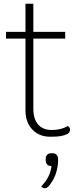

<svg xmlns="http://www.w3.org/2000/svg" viewBox="-20 -720 414 1025"><path d="M354 -29Q354 -22 350.5 -15.5Q347 -9 342 -6Q325 3 305 6.5Q285 10 249 10Q189 10 152.5 -28.5Q116 -67 116 -131V-514H12V-550H116V-700H158V-550H328V-514H158V-140Q158 -85 183.5 -55.5Q209 -26 256 -26Q306 -26 342 -47Q354 -40 354 -29ZM290 130V138Q290 164 282 194Q274 224 258 249Q244 271 236 278Q228 285 218 285Q208 285 200 275Q225 249 238 223.5Q251 198 255 166H252Q239 166 231.5 158Q224 150 224 136V128Q224 115 231.5 106.5Q239 98 252 98H260Q274 98 282 106.5Q290 115 290 130Z"/></svg>

Font: Krub ExtraLight
Style: Regular
Weight: 275
Designer: Ekaluck Peanpanawate
Foundry: Cadson Demak Co.,Ltd.
Version: Version 1.000; ttfautohint (v1.6)